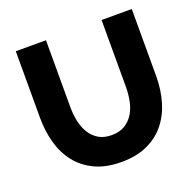

<svg xmlns="http://www.w3.org/2000/svg" viewBox="-126 -842 998 980"><g transform="rotate(-20 373.5 -352.0)"><path d="M373 -140Q415 -140 444 -157.5Q473 -175 491 -204Q509 -233 516.5 -270.5Q524 -308 524 -347V-710H688V-347Q688 -273 669.5 -209Q651 -145 612.5 -97Q574 -49 514.5 -21.5Q455 6 373 6Q288 6 228 -23Q168 -52 130.5 -100.5Q93 -149 75.5 -213Q58 -277 58 -347V-710H222V-347Q222 -306 230 -269Q238 -232 256 -203Q274 -174 302.5 -157Q331 -140 373 -140Z"/></g></svg>

Font: Boldmen
Style: Bold
Weight: 700
Designer: Matt McInerney, Pablo Impallari, Rodrigo Fuenzalida
Foundry: LIVING CONCEPT
Version: Version 1.000